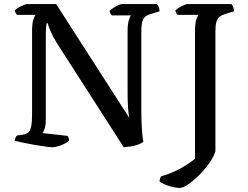

<svg xmlns="http://www.w3.org/2000/svg" viewBox="-20 -724 1217 944"><path d="M236.5 0Q227.9 0 203.8 -3.3Q179.8 -6.5 149.8 -11.7Q119.8 -16.9 93.2 -22.5Q66.6 -28.2 53.3 -32.2Q53.3 -40 56.3 -46.9Q59.3 -53.8 62.9 -57.6L90 -61.4Q110 -64.1 120.1 -73.8Q130.1 -83.5 133.9 -104.8Q137.7 -126.2 137.7 -164.2V-573.1Q137.7 -608 143.8 -627.3Q150 -646.7 155.8 -651H63.9Q60.5 -654.5 57.2 -659.9Q53.8 -665.4 52.8 -672.6Q58.3 -679.1 70.4 -686.3Q82.4 -693.5 95 -698.7Q107.5 -704 113.3 -704H256.2L615.6 -144.4Q611.8 -164 609.5 -194.7Q607.3 -225.4 607.3 -276.9V-569.8Q607.3 -604.1 613.2 -624.1Q619 -644.2 624.6 -648.4H529.8Q528.4 -651.6 524.4 -656.1Q520.5 -660.5 518.7 -670Q524.3 -676.6 536.6 -684.5Q548.9 -692.5 561.5 -698.2Q574 -704 579 -704H751.6Q756.6 -698.2 760.4 -689.3Q764.2 -680.3 764.4 -668.5L722.5 -655.5Q701.7 -649.5 691.6 -639.6Q681.6 -629.7 678.2 -611.8Q674.8 -594 674.8 -562.4V-179.9Q674.8 -128.3 677.9 -85.5Q681 -42.7 684.8 -27.3Q674 -18.2 656.5 -12.2Q639 -6.3 620.8 -3.7Q602.6 -1 588.4 0L261 -510Q239 -545.7 227.7 -572.4Q216.5 -599.2 214.8 -609.7H209.5Q208.2 -605.8 206.7 -591.8Q205.2 -577.8 205.2 -546.8V-133.9Q205.2 -111.1 200 -93.7Q194.7 -76.2 189.1 -69.7L312.6 -55.8Q314.6 -53.8 317 -47Q319.4 -40.2 319.4 -32.2Q308.6 -22.6 293.5 -15.5Q278.3 -8.3 262.8 -4.2Q247.2 0 236.5 0ZM863.4 200Q842 200 812 190.6Q782.1 181.3 764.6 169.2Q764.6 160.9 767 153.6Q769.4 146.3 772.4 142.8Q825.5 127.5 868.7 103.4Q912 79.2 938.8 56.3V-572.3Q938.8 -607.8 944.8 -627.2Q950.9 -646.5 956.9 -651H853.6Q849.6 -655.3 846.4 -661.1Q843.1 -667 842.3 -672.6Q848.1 -679.1 860 -686.3Q872 -693.5 884.1 -698.7Q896.3 -704 902 -704H1117.7Q1122 -700.5 1126.2 -690.4Q1130.5 -680.3 1130.5 -668.5L1088.3 -655.5Q1070.5 -650.3 1059.5 -641.4Q1048.4 -632.6 1043.7 -616.1Q1039.1 -599.6 1039.1 -569.3V19.5Q1031.4 46.3 1009.6 77.3Q987.8 108.4 959.7 136.3Q931.7 164.2 905.5 182.1Q879.2 200 863.4 200Z"/></svg>

Font: Texturina Medium
Style: Regular
Weight: 500
Designer: Guillermo Torres Carreño
Foundry: Omnibus-Type
Version: Version 1.003